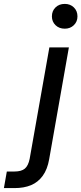

<svg xmlns="http://www.w3.org/2000/svg" viewBox="-131 -744 417 984"><path d="M-111 220 -96 135H-57Q-21 135 -3.5 120Q14 105 21 70L122 -501H222L121 72Q112 124 88 157Q64 190 28 205Q-8 220 -57 220ZM201 -597Q172 -597 153.5 -615Q135 -633 135 -660Q135 -688 153.5 -706Q172 -724 201 -724Q229 -724 247.5 -706Q266 -688 266 -660Q266 -633 247.5 -615Q229 -597 201 -597Z"/></svg>

Font: DM Sans 17pt Medium
Style: Italic
Weight: 500
Italic angle: -10°
Version: Version 4.004;gftools[0.9.30]